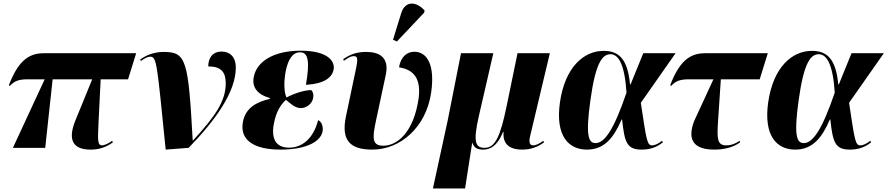

<svg xmlns="http://www.w3.org/2000/svg" viewBox="-20 -837 5024 1087"><path d="M53 0H236L278 -388H502L406 -153C362 -43 394 10 493 10C535 10 576 0 619 -31L615 -40C599 -27 571 -14 558 -14C530 -14 534 -48 538 -148L550 -388H705L751 -536H234C158 -536 90 -512 30 -354L36 -351C63 -380 88 -388 138 -388H233Z M918 10 1048 0C1199 -155 1315 -316 1315 -454C1315 -517 1280 -545 1235 -545C1181 -545 1159 -506 1159 -461C1233 -461 1258 -428 1258 -365C1258 -263 1196 -176 1073 -42H1071C1046 -496 1035 -543 907 -543C851 -543 805 -524 773 -499L778 -492C802 -510 819 -516 831 -516C868 -516 869 -474 918 10Z M1568 10C1727 10 1802 -43 1807 -99C1809 -122 1802 -147 1781 -157C1754 -50 1688 -1 1617 -1C1542 -1 1515 -51 1530 -134C1543 -207 1571 -246 1599 -272C1623 -251 1652 -225 1682 -225C1717 -225 1748 -251 1753 -283C1757 -305 1751 -318 1742 -327C1706 -327 1649 -310 1602 -285C1591 -308 1584 -358 1597 -431C1610 -498 1635 -541 1679 -541C1727 -541 1734 -484 1712 -357C1821 -363 1861 -401 1869 -444C1877 -492 1834 -550 1682 -550C1532 -550 1432 -491 1416 -398C1406 -339 1442 -300 1508 -282L1507 -277C1430 -259 1369 -225 1355 -145C1338 -50 1408 10 1568 10Z M2227 -602 2381 -765 2384 -777C2340 -828 2275 -836 2252 -764L2205 -612ZM2088 10C2247 10 2393 -117 2421 -313C2444 -473 2396 -544 2326 -544C2285 -544 2249 -517 2239 -456C2301 -446 2368 -413 2350 -280C2322 -86 2228 -12 2150 -12C2087 -12 2087 -53 2108 -151L2164 -413C2186 -517 2122 -543 2053 -543C2001 -543 1963 -530 1923 -502L1927 -493C1955 -513 1970 -520 1984 -519C2004 -519 2008 -507 1994 -441L1939 -180C1909 -40 1964 10 2088 10Z M2431 230H2613L2653 -27H2655C2664 0 2682 10 2715 10C2772 10 2804 -32 2828 -90H2831C2824 -8 2882 10 2936 10C2989 10 3027 -7 3060 -31L3056 -40C3030 -20 3010 -14 2998 -14C2982 -14 2973 -27 2980 -61L3093 -536H2910L2848 -235C2812 -61 2782 0 2724 0C2672 0 2657 -31 2691 -180L2773 -536H2590L2515 -157Z M3303 10C3400 10 3454 -55 3499 -160H3502C3516 -28 3530 10 3614 10C3673 10 3710 -13 3733 -31L3728 -40C3708 -24 3688 -14 3672 -14C3643 -14 3640 -43 3608 -255L3805 -536H3622L3550 -359H3547C3533 -505 3483 -549 3397 -549C3284 -549 3178 -455 3150 -257C3123 -65 3201 10 3303 10ZM3352 -27C3316 -27 3292 -55 3323 -273C3352 -481 3390 -530 3436 -530C3480 -530 3516 -478 3527 -313C3456 -104 3403 -27 3352 -27Z M4024 10C4074 10 4127 0 4170 -31L4167 -40C4150 -27 4122 -14 4092 -14C4040 -14 4039 -52 4045 -148L4061 -388H4281L4327 -536H3978C3902 -536 3834 -512 3774 -354L3780 -351C3807 -380 3832 -388 3882 -388H4019L3910 -152C3870 -47 3905 10 4024 10Z M4482 10C4579 10 4633 -55 4678 -160H4681C4695 -28 4709 10 4793 10C4852 10 4889 -13 4912 -31L4907 -40C4887 -24 4867 -14 4851 -14C4822 -14 4819 -43 4787 -255L4984 -536H4801L4729 -359H4726C4712 -505 4662 -549 4576 -549C4463 -549 4357 -455 4329 -257C4302 -65 4380 10 4482 10ZM4531 -27C4495 -27 4471 -55 4502 -273C4531 -481 4569 -530 4615 -530C4659 -530 4695 -478 4706 -313C4635 -104 4582 -27 4531 -27Z"/></svg>

Font: Noto Serif Display ExtraBold
Style: Italic
Weight: 800
Italic angle: -12°
Designer: Monotype Design Team
Foundry: Monotype Imaging Inc.
Version: Version 2.009